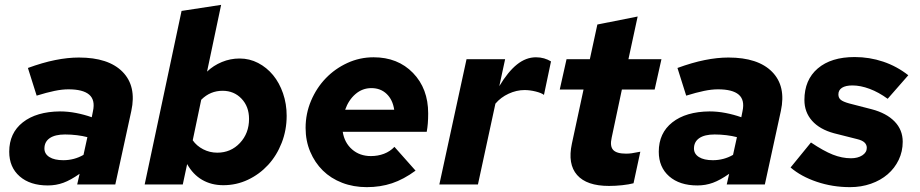

<svg xmlns="http://www.w3.org/2000/svg" viewBox="-20 -760 3791 791"><path d="M177 4Q104 4 61 -33.5Q18 -71 18 -135Q18 -212 74 -256Q130 -300 227 -301Q260 -301 293.5 -294.5Q327 -288 358 -277L363 -302Q373 -348 347.5 -370Q322 -392 262 -392Q236 -392 204.5 -385.5Q173 -379 131 -366L95 -480Q155 -502 207 -512.5Q259 -523 305 -523Q427 -523 485 -464Q543 -405 521 -303L455 0H298L308 -44Q271 -18 241 -7Q211 4 177 4ZM163 -148Q163 -126 183.5 -113Q204 -100 241 -100Q263 -100 284 -105.5Q305 -111 324 -122L340 -195Q321 -200 297 -203Q273 -206 248 -206Q207 -206 185 -191Q163 -176 163 -148Z M1161 -283Q1161 -224 1140.5 -171.5Q1120 -119 1084.5 -80.5Q1049 -42 1001.5 -19.5Q954 3 900 3Q851 3 813 -19Q775 -41 751 -84L733 0H576L728 -715L891 -740L833 -465Q859 -490 894 -504.5Q929 -519 967 -519Q1008 -519 1043.5 -500.5Q1079 -482 1105 -450.5Q1131 -419 1146 -375.5Q1161 -332 1161 -283ZM897 -386Q872 -386 850 -377Q828 -368 809 -349L774 -182Q790 -159 817 -145Q844 -131 875 -131Q931 -131 968.5 -171Q1006 -211 1006 -270Q1006 -321 975 -353.5Q944 -386 897 -386Z M1692 -57Q1643 -21 1595 -5Q1547 11 1491 11Q1436 11 1389.5 -7Q1343 -25 1310 -57.5Q1277 -90 1258 -135Q1239 -180 1239 -233Q1239 -292 1261.5 -345Q1284 -398 1322 -437.5Q1360 -477 1411 -500.5Q1462 -524 1519 -524Q1619 -524 1681.5 -459.5Q1744 -395 1744 -293Q1744 -270 1742.5 -251.5Q1741 -233 1738 -217H1392Q1399 -172 1430.5 -144.5Q1462 -117 1508 -117Q1537 -117 1562 -126.5Q1587 -136 1605 -155ZM1510 -397Q1473 -397 1444.5 -372.5Q1416 -348 1402 -308H1604Q1598 -349 1573 -373Q1548 -397 1510 -397Z M1790 0 1902 -516H2061L2037 -405Q2073 -465 2110 -494.5Q2147 -524 2188 -524Q2206 -524 2221.5 -519.5Q2237 -515 2250 -507L2221 -369Q2211 -377 2187 -383Q2163 -389 2141 -389Q2108 -389 2075.5 -374Q2043 -359 2021 -333L1949 0Z M2336 -168 2384 -391H2286L2314 -516H2410L2441 -659L2607 -692L2569 -516H2705L2677 -391H2542L2500 -193Q2492 -158 2506 -142.5Q2520 -127 2559 -127Q2571 -127 2582 -128.5Q2593 -130 2618 -135L2590 -5Q2571 0 2543.5 3Q2516 6 2489 6Q2397 6 2357.5 -39Q2318 -84 2336 -168Z M2853 4Q2780 4 2737 -33.5Q2694 -71 2694 -135Q2694 -212 2750 -256Q2806 -300 2903 -301Q2936 -301 2969.5 -294.5Q3003 -288 3034 -277L3039 -302Q3049 -348 3023.5 -370Q2998 -392 2938 -392Q2912 -392 2880.5 -385.5Q2849 -379 2807 -366L2771 -480Q2831 -502 2883 -512.5Q2935 -523 2981 -523Q3103 -523 3161 -464Q3219 -405 3197 -303L3131 0H2974L2984 -44Q2947 -18 2917 -7Q2887 4 2853 4ZM2839 -148Q2839 -126 2859.5 -113Q2880 -100 2917 -100Q2939 -100 2960 -105.5Q2981 -111 3000 -122L3016 -195Q2997 -200 2973 -203Q2949 -206 2924 -206Q2883 -206 2861 -191Q2839 -176 2839 -148Z M3237 -70 3321 -173Q3373 -138 3411 -123Q3449 -108 3486 -108Q3514 -108 3532.5 -120Q3551 -132 3551 -151Q3551 -164 3541.5 -173Q3532 -182 3511 -187L3416 -211Q3357 -227 3325.5 -262.5Q3294 -298 3294 -348Q3294 -431 3349 -478Q3404 -525 3501 -525Q3562 -525 3618.5 -506Q3675 -487 3722 -450L3637 -353Q3600 -380 3562.5 -394Q3525 -408 3492 -408Q3464 -408 3449 -398.5Q3434 -389 3434 -371Q3434 -357 3443.5 -349Q3453 -341 3478 -334L3571 -310Q3632 -294 3665.5 -259.5Q3699 -225 3699 -176Q3699 -136 3682.5 -101.5Q3666 -67 3637 -42Q3608 -17 3568 -3Q3528 11 3482 11Q3410 11 3345 -11Q3280 -33 3237 -70Z"/></svg>

Font: Red Hat Text
Style: Bold Italic
Weight: 700
Italic angle: -12°
Designer: Pentagram / MCKL
Foundry: Pentagram / MCKL
Version: Version 1.003; Red Hat Text Bold Italic